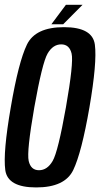

<svg xmlns="http://www.w3.org/2000/svg" viewBox="-21 -796 427 820"><path d="M133.5 4.5Q11.5 4.5 1.5 -70Q-8.5 -144.5 25 -337.5Q58 -531 94 -605.5Q130 -680 252.2 -680Q374.5 -680 384.2 -605Q394 -530 361 -337.5Q327.5 -144 291.8 -69.8Q256 4.5 133.5 4.5ZM145.5 -69Q181 -69 204 -108.8Q227 -148.5 260.5 -337.5Q294 -528 284.8 -567.2Q275.5 -606.5 240.5 -606.5Q205 -606.5 182.2 -567.2Q159.5 -528 125.5 -337.5Q92.5 -148.5 101.5 -108.8Q110.5 -69 145.5 -69ZM198.5 -692.5 260.5 -775.5H331.5L249 -692.5Z"/></svg>

Font: Anybody Condensed Medium
Style: Italic
Weight: 500
Width: 3
Italic angle: -10°
Designer: Tyler Finck
Foundry: Etcetera Type Company
Version: Version 1.010; ttfautohint (v1.8.3) -l 8 -r 50 -G 200 -x 14 